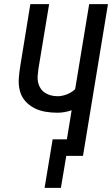

<svg xmlns="http://www.w3.org/2000/svg" viewBox="-20 -755 543 930"><path d="M275 155H196L235 -80H304L327 -221Q310 -215 292.5 -212Q275 -209 258 -209Q228 -209 199 -214Q170 -219 145 -232Q120 -245 101.5 -266.5Q83 -288 76 -316Q69 -344 71 -374Q73 -404 78 -434L127 -735H218L166 -421Q164 -405 162.5 -388Q161 -371 164.5 -355.5Q168 -340 176.5 -327Q185 -314 198 -305.5Q211 -297 226.5 -293Q242 -289 259 -289Q281 -289 304 -298Q327 -307 344 -323L412 -735H503L382 0H301Z"/></svg>

Font: Iosevka Medium
Style: Italic
Weight: 500
Italic angle: -9°
Monospace: yes
Designer: Belleve Invis
Foundry: Belleve Invis
Version: Version 32.5.0; ttfautohint (v1.8.4)